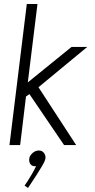

<svg xmlns="http://www.w3.org/2000/svg" viewBox="-20 -720 473 953"><path d="M27 0 113 -700H166L118 -311L335 -487H413L171 -287L358 0H298L126 -253L109 -241L80 0ZM126 63Q130 49 143.5 38Q157 27 173 27Q191 27 200.5 42.5Q210 58 203 76Q201 83 189.5 103Q178 123 163 146Q148 169 135.5 188Q123 207 119 213L102 201Q106 196 116.5 180Q127 164 139 143Q151 122 159 105Q140 107 131 94.5Q122 82 126 63Z"/></svg>

Font: Kulim Park ExtraLight
Style: Italic
Weight: 275
Italic angle: -8°
Designer: Noponies / Dale Sattler
Foundry: Noponies
Version: Version 1.000; ttfautohint (v1.8.3)